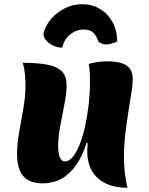

<svg xmlns="http://www.w3.org/2000/svg" viewBox="-20 -870 705 911"><path d="M585 21Q525 21 482 0.5Q439 -20 416.5 -59Q394 -98 394 -152Q394 -161 394.5 -169Q395 -177 396 -191L391 -192Q370 -127 339.5 -84.5Q309 -42 270 -21Q231 0 182 0Q141 0 114 -15Q87 -30 74 -61Q61 -92 61 -139Q61 -186 71 -243Q81 -300 91 -357.5Q101 -415 101 -462Q101 -490 98.5 -517Q96 -544 88 -572Q154 -572 200.5 -564Q247 -556 271.5 -533.5Q296 -511 296 -465Q296 -428 286 -377Q276 -326 266 -273Q256 -220 256 -177Q256 -142 264 -123Q272 -104 288 -104Q307 -104 324.5 -124.5Q342 -145 357 -182Q372 -219 383 -267.5Q394 -316 400.5 -372.5Q407 -429 407 -489Q407 -515 405.5 -534.5Q404 -554 401 -567Q428 -574 449.5 -576.5Q471 -579 490 -579Q532 -579 558.5 -570Q585 -561 597.5 -542.5Q610 -524 610 -494Q610 -471 603.5 -430.5Q597 -390 589 -339Q581 -288 574.5 -233Q568 -178 568 -126Q568 -87 572.5 -49Q577 -11 585 21ZM536 -673Q523 -667 509.5 -663Q496 -659 486 -659Q464 -659 447 -672Q437 -703 420.5 -716.5Q404 -730 378 -730Q353 -730 331 -718.5Q309 -707 294.5 -687.5Q280 -668 276 -644Q254 -644 233 -653.5Q212 -663 199 -678.5Q186 -694 186 -710Q196 -750 223.5 -781.5Q251 -813 289.5 -831.5Q328 -850 370 -850Q418 -850 455.5 -827Q493 -804 514.5 -764Q536 -724 536 -673Z"/></svg>

Font: Merienda Black
Style: Regular
Weight: 900
Designer: Eduardo Rodriguez Tunni
Foundry: Eduardo Rodriguez Tunni
Version: Version 2.001